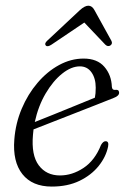

<svg xmlns="http://www.w3.org/2000/svg" viewBox="-20 -662 457 690"><path d="M368.5 -135.5Q361 -98.5 334.5 -65.5Q308 -32.5 265.5 -12Q223 8.5 166 8.5Q96 8.5 60.5 -36.2Q25 -81 31.5 -161Q36 -219 58 -271.2Q80 -323.5 114.8 -364.2Q149.5 -405 192.2 -428.2Q235 -451.5 280.5 -451.5Q329.5 -451.5 355 -422Q380.5 -392.5 382 -350Q383 -337.5 394.5 -339Q407 -341 408 -330Q409 -317.5 388.5 -310Q366 -301 328 -286Q290 -271 246.8 -254.2Q203.5 -237.5 164.5 -222Q125.5 -206.5 100.5 -197Q99 -187 98.5 -177.5Q92 -104.5 119.2 -68Q146.5 -31.5 195.5 -31.5Q239.5 -31.5 280.2 -58.5Q321 -85.5 343 -141Q351 -155 360 -154.5Q372 -154 368.5 -135.5ZM267 -423.5Q236 -423.5 203.2 -397.2Q170.5 -371 144 -326Q117.5 -281 105 -223.5Q133 -234.5 172.5 -250.5Q212 -266.5 252 -282.8Q292 -299 321 -311Q324 -325 324 -347Q324 -380.5 308.8 -402Q293.5 -423.5 267 -423.5ZM165 -501.5Q150.5 -492 144.5 -498.5Q138.5 -505.5 150 -516L267 -625.5Q284.5 -641.5 297.5 -641.5Q311 -641.5 319.5 -625.5L380 -516Q386 -505 376.5 -498.5Q367.5 -493 358.5 -501.5L283 -581Z"/></svg>

Font: Fraunces 72pt Soft Light
Style: Italic
Weight: 300
Italic angle: -16°
Version: Version 1.000;[b76b70a41]